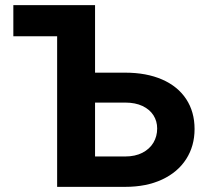

<svg xmlns="http://www.w3.org/2000/svg" viewBox="-20 -727 814 747"><path d="M349.8 -585.8H31.9V-707H349.8ZM737 -225Q737 -159.1 704.4 -108.1Q671.8 -57.2 610.8 -28.6Q549.8 0 466.8 0H202.3V-707H349.8V-118.2H466.8Q506.1 -118.2 534.3 -132.8Q562.4 -147.4 577 -172.1Q591.5 -196.8 591.5 -227Q591.5 -255.6 577 -278.5Q562.4 -301.3 534.5 -314.6Q506.5 -327.9 466.8 -327.9H297V-444.3H466.8Q549.8 -444.3 610.8 -417.7Q671.8 -391 704.4 -341.5Q737 -291.9 737 -225Z"/></svg>

Font: Pretendard Std Variable
Style: Regular
Weight: 400
Designer: Base glyphs from Inter by Rasmus Andersson; Hangeul glyphs from Noto Sans CJK(Source Han Sans) by Jang Soo-young and Kan
Foundry: Kil Hyung-jin
Version: Version 1.309;Glyphs 3.2 (3225)